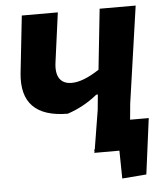

<svg xmlns="http://www.w3.org/2000/svg" viewBox="-55 -704 766 892"><g transform="rotate(-5 328.0 -257.5)"><path d="M360 0 364 -9 393 -187 400 -259 392 -258Q329 -207 253 -182Q30 -183 51 -389L80 -655H248L217 -425Q210 -375 227.5 -349Q245 -323 284 -323Q337 -323 413 -373L443 -655H611L546 -203L539 -129H626L592 131L479 140L477 10H360L362 0Z"/></g></svg>

Font: Alegreya Sans ExtraBold
Style: Italic
Weight: 800
Italic angle: -7°
Designer: Juan Pablo del Peral
Foundry: Huerta Tipografica
Version: Version 2.007